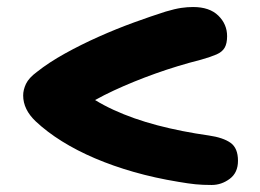

<svg xmlns="http://www.w3.org/2000/svg" viewBox="-20 -611 740 547"><path d="M583 -84Q557 -84 537 -86Q517 -88 488 -93Q421 -104 361.5 -121Q302 -138 250.5 -160Q199 -182 156.5 -208.5Q114 -235 82 -265Q46 -299 46 -339Q46 -355 54 -372Q62 -389 85 -406Q119 -433 165 -458.5Q211 -484 261.5 -506.5Q312 -529 361.5 -547Q411 -565 452 -578Q479 -586 496.5 -588.5Q514 -591 530 -591Q577 -591 602 -566.5Q627 -542 627 -508Q627 -487 620 -475Q613 -463 597 -456Q581 -449 553 -441Q486 -424 423 -401.5Q360 -379 304 -353Q248 -327 202 -296L204 -359Q247 -324 303.5 -298Q360 -272 428.5 -254Q497 -236 575 -225Q616 -219 637 -204Q658 -189 658 -153Q658 -119 634.5 -101.5Q611 -84 583 -84Z"/></svg>

Font: Shantell Sans
Style: Bold
Weight: 700
Designer: Stephen Nixon, Anya Danilova, Shantell Martin
Foundry: Arrow Type
Version: Version 1.011;[c5ecc13dd]